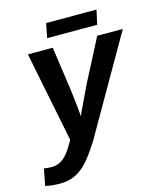

<svg xmlns="http://www.w3.org/2000/svg" viewBox="-169 -761 893 1061"><g transform="rotate(-15 277.5 -230.5)"><path d="M43 207.5Q-3.9 207.5 -41.5 198.7L-22.9 103Q-2.9 107.4 19.5 107.4Q57.6 107.4 86.7 85Q115.7 62.5 144.5 11.7L158.2 -11.7L54.7 -528.3H196.8L231.4 -285.6Q233.4 -271 236.3 -247.1Q239.3 -223.1 241.9 -197.5Q244.6 -171.9 246.6 -151.1Q248.5 -130.4 248.5 -122.6Q251 -127.4 252.9 -131.8Q254.9 -136.2 256.8 -140.6L324.7 -283.7L451.2 -528.3H597.7L278.3 27.8Q225.6 110.4 193.4 142.6Q160.6 175.8 124.5 191.7Q88.4 207.5 43 207.5ZM484.9 -669.4 466.8 -587.4H180.7L196.8 -669.4Z"/></g></svg>

Font: Arimo
Style: Bold Italic
Weight: 700
Italic angle: -12°
Designer: Steve Matteson
Foundry: Monotype Imaging Inc.
Version: Version 1.33